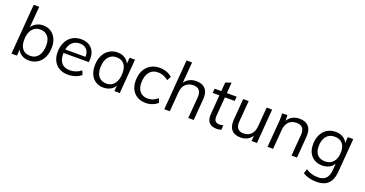

<svg xmlns="http://www.w3.org/2000/svg" viewBox="-41 -1578 5021 2642"><g transform="rotate(20 2470.0 -256.5)"><path d="M553 -272Q553 -189 523.5 -125.5Q494 -62 440 -27.5Q386 7 317 7Q257 7 212.5 -18.5Q168 -44 146 -91L139 0H59L117 -736H198L172 -427Q197 -468 242 -491.5Q287 -515 339 -515Q402 -515 450.5 -485Q499 -455 526 -400Q553 -345 553 -272ZM471 -272Q471 -356 431 -402Q391 -448 319 -448Q244 -448 201 -391Q158 -334 158 -235Q158 -150 197.5 -104.5Q237 -59 311 -59Q385 -59 428 -115.5Q471 -172 471 -272Z M729 -254V-234Q729 -151 770 -105Q811 -59 889 -59Q983 -59 1054 -117L1078 -58Q1046 -28 993 -10.5Q940 7 886 7Q813 7 759.5 -23Q706 -53 677 -108Q648 -163 648 -236Q648 -318 678.5 -381.5Q709 -445 765 -480Q821 -515 895 -515Q991 -515 1047 -459.5Q1103 -404 1103 -300Q1103 -278 1100 -254ZM735 -307H1032Q1033 -377 997.5 -415Q962 -453 899 -453Q833 -453 791 -415.5Q749 -378 735 -307Z M1685 -503 1645 0H1566L1573 -81Q1549 -39 1504 -16Q1459 7 1406 7Q1342 7 1293.5 -22.5Q1245 -52 1218.5 -107Q1192 -162 1192 -236Q1192 -319 1221.5 -382Q1251 -445 1304.5 -480Q1358 -515 1428 -515Q1488 -515 1532.5 -488.5Q1577 -462 1599 -414L1606 -503ZM1587 -272Q1587 -358 1548 -403Q1509 -448 1436 -448Q1360 -448 1317 -391.5Q1274 -335 1274 -235Q1274 -152 1314 -105.5Q1354 -59 1427 -59Q1501 -59 1544 -116.5Q1587 -174 1587 -272Z M1792 -236Q1792 -320 1823 -383Q1854 -446 1911.5 -480.5Q1969 -515 2047 -515Q2102 -515 2148.5 -497.5Q2195 -480 2229 -449L2197 -390Q2159 -420 2123 -434Q2087 -448 2047 -448Q1965 -448 1920 -391Q1875 -334 1875 -234Q1875 -152 1916 -106Q1957 -60 2031 -60Q2071 -60 2105 -74Q2139 -88 2176 -118L2199 -58Q2166 -28 2120 -10.5Q2074 7 2024 7Q1954 7 1901.5 -23Q1849 -53 1820.5 -108Q1792 -163 1792 -236Z M2754 -341Q2754 -323 2753 -314L2728 0H2648L2673 -309Q2674 -316 2674 -330Q2674 -447 2562 -447Q2491 -447 2449 -405Q2407 -363 2401 -288L2378 0H2297L2355 -736H2436L2411 -428Q2437 -470 2481.5 -492.5Q2526 -515 2581 -515Q2665 -515 2709.5 -470.5Q2754 -426 2754 -341Z M3003 -164 3002 -147Q3002 -100 3023 -81Q3044 -62 3083 -62Q3112 -62 3136 -71L3131 -3Q3101 7 3062 7Q2995 7 2958 -28.5Q2921 -64 2921 -133Q2921 -146 2922 -153L2944 -439H2846L2851 -503H2949L2959 -632L3042 -661L3030 -503H3174L3168 -439H3025Z M3693 -503 3654 0H3575L3581 -82Q3556 -39 3512 -16Q3468 7 3414 7Q3332 7 3288 -36.5Q3244 -80 3244 -164Q3244 -183 3245 -193L3269 -503H3350L3325 -198Q3324 -191 3324 -177Q3324 -60 3434 -60Q3502 -60 3543 -102Q3584 -144 3590 -219L3613 -503Z M4266 -341Q4266 -323 4265 -314L4240 0H4160L4185 -309Q4186 -316 4186 -330Q4186 -447 4074 -447Q4003 -447 3961 -405Q3919 -363 3913 -288L3890 0H3809L3838 -362Q3842 -403 3842 -456Q3842 -487 3841 -503H3917L3919 -420Q3944 -466 3989.5 -490.5Q4035 -515 4093 -515Q4177 -515 4221.5 -470.5Q4266 -426 4266 -341Z M4881 -503 4841 -5Q4823 223 4604 223Q4488 223 4403 170L4424 104Q4470 133 4511.5 145Q4553 157 4605 157Q4748 157 4762 0L4770 -103Q4746 -61 4701 -38Q4656 -15 4603 -15Q4503 -15 4444 -78Q4385 -141 4385 -247Q4385 -326 4414.5 -387Q4444 -448 4497.5 -481.5Q4551 -515 4622 -515Q4683 -515 4727.5 -489Q4772 -463 4795 -416L4801 -503ZM4784 -282Q4784 -362 4743.5 -405Q4703 -448 4630 -448Q4554 -448 4510.5 -394.5Q4467 -341 4467 -247Q4467 -167 4506.5 -124.5Q4546 -82 4621 -82Q4697 -82 4740.5 -135.5Q4784 -189 4784 -282Z"/></g></svg>

Font: Muli
Style: Italic
Weight: 400
Italic angle: -4.541°
Designer: Vernon Adams
Foundry: Vernon Adams
Version: Version 2.001